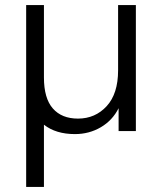

<svg xmlns="http://www.w3.org/2000/svg" viewBox="-20 -516 627 756"><path d="M83 220V-496H153V-211Q153 -129 188 -89Q223 -49 287 -49Q355 -49 400 -98Q445 -147 445 -239V-496H515V0H447V-90Q423 -42 377 -15Q331 12 275 12Q200 12 153 -25V220Z"/></svg>

Font: Host Grotesk Light Light
Style: Regular
Weight: 300
Version: Version 1.003